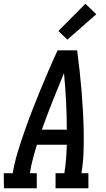

<svg xmlns="http://www.w3.org/2000/svg" viewBox="-44 -1003 564 1023"><path d="M-23 0 -24 -80H24Q33 -136 50 -191.5Q67 -247 86 -301.5Q105 -356 126 -410.5Q147 -465 169.5 -519.5Q192 -574 215 -627.5Q238 -681 263 -735H367Q374 -681 380 -627.5Q386 -574 390.5 -519.5Q395 -465 398 -410.5Q401 -356 402 -301.5Q403 -247 401 -191.5Q399 -136 390 -80H427V0H252V-80H299Q305 -118 308 -156Q311 -194 312 -232H153Q141 -194 131 -156Q121 -118 115 -80H152V0ZM179 -312H312Q312 -388 308 -463.5Q304 -539 297 -614Q266 -539 236 -463.5Q206 -388 179 -312ZM315 -792 267 -838 411 -983 469 -927Z"/></svg>

Font: Iosevka Curly Slab Medium
Style: Italic
Weight: 500
Italic angle: -9°
Monospace: yes
Designer: Belleve Invis
Foundry: Belleve Invis
Version: Version 22.1.2; ttfautohint (v1.8.4)